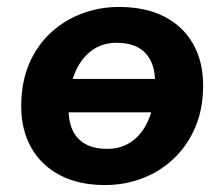

<svg xmlns="http://www.w3.org/2000/svg" viewBox="-20 -521 644 552"><path d="M282 11Q206 11 152 -17.5Q98 -46 69.5 -97Q41 -148 41 -215Q41 -284 63.5 -337Q86 -390 125.5 -426.5Q165 -463 215.5 -482Q266 -501 322 -501Q398 -501 452 -473.5Q506 -446 535 -395Q564 -344 564 -276Q564 -207 541 -154Q518 -101 478.5 -64Q439 -27 388.5 -8Q338 11 282 11ZM288 -93Q331 -93 362 -116.5Q393 -140 409.5 -183Q426 -226 426 -283Q426 -339 398 -368.5Q370 -398 315 -398Q273 -398 242 -374.5Q211 -351 194 -308Q177 -265 177 -208Q177 -151 205.5 -122Q234 -93 288 -93ZM136 -198 151 -294H468L453 -198Z"/></svg>

Font: Nunito Sans 12pt ExtraBold
Style: Italic
Weight: 800
Italic angle: -9°
Designer: Vernon Adams
Foundry: Vernon Adams
Version: Version 3.101;gftools[0.9.27]